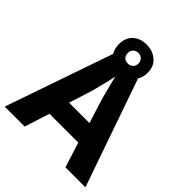

<svg xmlns="http://www.w3.org/2000/svg" viewBox="-238 -1027 1173 1173"><g transform="rotate(45 349.0 -440.5)"><path d="M524.8 0 473.2 -162.4H224.5L172.5 0H0L248 -717H447.6L697.3 0ZM390.4 -444.2Q386.1 -459.6 377.7 -490.4Q369.4 -521.2 361.2 -554.1Q353 -587.1 348.3 -607.2Q344 -584.5 336.5 -553.5Q329 -522.6 321.4 -493.4Q313.9 -464.3 308.6 -444.2L261.3 -294.9H437.4ZM346 -646.1Q290.9 -646.1 257.2 -677.5Q223.5 -708.8 223.5 -763.6Q223.5 -819 257.2 -850.2Q290.9 -881.4 346 -881.4Q398.4 -881.4 435.1 -850.2Q471.8 -819 471.8 -764.6Q471.8 -708.8 435.6 -677.5Q399.4 -646.1 346 -646.1ZM346 -717.7Q365.6 -717.7 378.7 -730.3Q391.9 -743 391.9 -763.6Q391.9 -784.8 378.6 -797.2Q365.3 -809.5 346 -809.5Q326.7 -809.5 313.4 -797.2Q300.1 -784.8 300.1 -763.6Q300.1 -743 311.9 -730.3Q323.7 -717.7 346 -717.7Z"/></g></svg>

Font: Noto Sans Oriya
Style: Regular
Weight: 400
Designer: Amélie Bonet and Sol Matas
Foundry: Google LLC
Version: Version 2.006